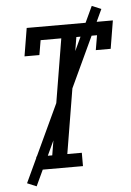

<svg xmlns="http://www.w3.org/2000/svg" viewBox="-60 -863 675 990"><g transform="rotate(-5 277.5 -368.0)"><path d="M100 0V-69H183L282 -666H175L162 -590H85L109 -735H555L531 -590H454L467 -666H360L261 -69H336V0ZM89 83 41 63 453 -819 501 -799Z"/></g></svg>

Font: Iosevka QP
Style: Italic
Weight: 400
Italic angle: -9°
Designer: Belleve Invis
Foundry: Belleve Invis
Version: Version 20.0.0; ttfautohint (v1.8.4)